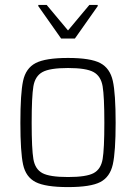

<svg xmlns="http://www.w3.org/2000/svg" viewBox="-20 -754 554 782"><path d="M63 -254Q63 -373 74 -424.5Q85 -476 125 -497Q165 -518 257 -518Q349 -518 388.5 -497Q428 -476 439.5 -424.5Q451 -373 451 -254Q451 -136 439.5 -84.5Q428 -33 388.5 -12.5Q349 8 257 8Q165 8 125 -12.5Q85 -33 74 -84Q63 -135 63 -254ZM405 -254Q405 -361 398 -402.5Q391 -444 361 -460.5Q331 -477 257 -477Q183 -477 153 -460.5Q123 -444 116 -402.5Q109 -361 109 -254Q109 -147 116 -106Q123 -65 152.5 -49Q182 -33 257 -33Q332 -33 361.5 -49Q391 -65 398 -106Q405 -147 405 -254ZM229 -597 136 -729V-734H170L257 -630L344 -734H378V-729L285 -597Z"/></svg>

Font: Saira Semi Condensed ExtraLight
Style: Regular
Weight: 200
Width: 4
Designer: Hector Gatti with collaboration of the Omnibus-Type team
Foundry: Omnibus-Type
Version: Version 1.001; ttfautohint (v1.8)